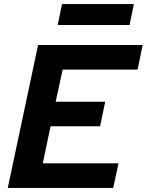

<svg xmlns="http://www.w3.org/2000/svg" viewBox="-20 -918 717 938"><path d="M18 0 166 -698H677L652 -578H286L252 -421H494L469 -301H227L189 -120H559L533 0ZM262 -796 283 -898H634L613 -796Z"/></svg>

Font: Azeret Mono Thin SemiBold
Style: Italic
Weight: 600
Italic angle: -12°
Version: Version 1.002